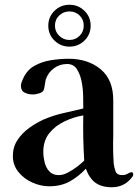

<svg xmlns="http://www.w3.org/2000/svg" viewBox="-20 -781 584 807"><path d="M334 -106Q331 -153 330 -200.5Q329 -248 330 -296Q289 -289 250.5 -270.5Q212 -252 187 -221Q162 -190 162 -142Q162 -122 167.5 -99Q173 -76 187.5 -60.5Q202 -45 227 -45Q245 -45 265 -55.5Q285 -66 303.5 -80Q322 -94 334 -106ZM332 -673Q332 -699 314.5 -716Q297 -733 272 -733Q247 -733 229 -716Q211 -699 211 -673Q211 -648 229 -630.5Q247 -613 272 -613Q297 -613 314.5 -630.5Q332 -648 332 -673ZM540 -47Q540 -43 536.5 -38Q533 -33 530 -30Q499 6 450 6Q407 6 381 -13Q355 -32 341 -72Q309 -38 272.5 -18Q236 2 187 2Q152 2 116.5 -13.5Q81 -29 57.5 -58Q34 -87 34 -125Q34 -163 53.5 -192.5Q73 -222 103 -243.5Q133 -265 164 -279Q204 -296 246 -305.5Q288 -315 330 -325V-329Q330 -347 329.5 -377.5Q329 -408 323 -438.5Q317 -469 303 -490.5Q289 -512 262 -512Q231 -512 206.5 -494Q182 -476 172 -446Q170 -437 169 -428.5Q168 -420 166 -411Q164 -395 147.5 -389.5Q131 -384 117 -384Q100 -384 84 -391.5Q68 -399 68 -420Q68 -428 70.5 -434.5Q73 -441 76 -448Q92 -486 124 -504Q156 -522 194.5 -528Q233 -534 268 -534Q350 -534 403 -490Q456 -446 456 -360V-209Q455 -181 455.5 -151.5Q456 -122 458 -93Q460 -76 466 -60.5Q472 -45 493 -45Q507 -45 516.5 -51Q526 -57 534 -57Q538 -57 539 -53Q540 -49 540 -47ZM361 -673Q361 -636 335 -610.5Q309 -585 272 -585Q235 -585 209 -610.5Q183 -636 183 -673Q183 -710 209 -735.5Q235 -761 272 -761Q309 -761 335 -735.5Q361 -710 361 -673Z"/></svg>

Font: Kaisei Opti
Style: Bold
Weight: 700
Designer: Font-Kai, 金井和夫
Foundry: KAZUO KANAI
Version: Version 5.003